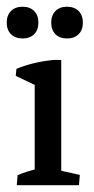

<svg xmlns="http://www.w3.org/2000/svg" viewBox="-21 -545 276 565"><path d="M81.1 -2.9V-329.6L159.2 -338.9V-2.9ZM81.1 -248.5V-311L92.8 -289.6L25.4 -321.8L27.3 -342.3Q48.8 -351.6 77.1 -358.6Q105.5 -365.7 137.7 -368.7H159.2V-291ZM28.3 0 30.8 -29.3Q43.5 -35.2 58.3 -39.8Q73.2 -44.4 90.8 -48.3L81.1 -12.2V-79.1H159.2V-12.2L150.9 -44.4L213.9 -30.3L211.4 0ZM45.4 -431.8Q23.9 -431.8 11.4 -444.3Q-1.2 -456.9 -1.2 -478.5Q-1.2 -500 11.4 -512.6Q23.9 -525.2 45.4 -525.2Q66.9 -525.2 79.5 -512.6Q92 -500 92 -478.5Q92 -456.9 79.5 -444.3Q66.9 -431.8 45.4 -431.8ZM176.3 -431.8Q154.7 -431.8 142.2 -444.3Q129.7 -456.9 129.7 -478.5Q129.7 -500 142.2 -512.6Q154.7 -525.2 176.3 -525.2Q197.8 -525.2 210.3 -512.6Q222.9 -500 222.9 -478.5Q222.9 -456.9 210.3 -444.3Q197.8 -431.8 176.3 -431.8Z"/></svg>

Font: Markazi Text
Style: Regular
Weight: 400
Designer: Borna Izadpanah (Arabic designer), Fiona Ross (Arabic design director) and Florian Runge (Latin designer)
Foundry: Borna Izadpanah and Florian Runge
Version: Version 1.000